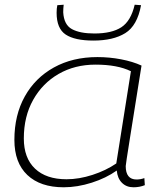

<svg xmlns="http://www.w3.org/2000/svg" viewBox="-20 -784 679 814"><path d="M546 10Q516 10 497 -9Q478 -28 475 -61Q430 -29 369 -9.5Q308 10 250 10Q151 10 96 -42Q41 -94 41 -191Q41 -296 85 -375Q129 -454 208.5 -498Q288 -542 393 -542Q444 -542 493.5 -532.5Q543 -523 580 -506Q549 -312 531 -199Q513 -86 513 -80Q513 -23 559 -23Q576 -23 592 -29L594 1Q572 10 546 10ZM473 -91 535 -482Q478 -510 385 -510Q297 -510 228.5 -470.5Q160 -431 120.5 -360.5Q81 -290 81 -197Q81 -114 128.5 -69Q176 -24 262 -24Q315 -24 372 -42.5Q429 -61 473 -91ZM376 -612Q297 -612 258.5 -637.5Q220 -663 220 -730Q220 -748 223 -762L250 -764Q249 -755 248.5 -747.5Q248 -740 248 -732Q251 -679 285 -660.5Q319 -642 380 -642Q454 -642 494.5 -668.5Q535 -695 551 -764L578 -762Q562 -675 511 -643.5Q460 -612 376 -612Z"/></svg>

Font: Georama Extended ExtraLight
Style: Italic
Weight: 200
Width: 7
Italic angle: -9°
Designer: Jean-Baptiste Levee
Foundry: Production Type
Version: Version 1.000